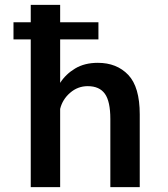

<svg xmlns="http://www.w3.org/2000/svg" viewBox="-20 -770 690 790"><path d="M106.5 0V-608H35.5V-678.5H106.5V-750H227.5V-678.5H385V-608H227.5V-429Q250.5 -465 289.2 -488.2Q328 -511.5 382.5 -511.5Q460.5 -511.5 507.8 -461.8Q555 -412 555 -299.5V0H434V-280.5Q434 -353 411.5 -384.2Q389 -415.5 341 -415.5Q300 -415.5 268.5 -388.2Q237 -361 227.5 -322V0Z"/></svg>

Font: Trispace Medium
Style: Regular
Weight: 500
Designer: Tyler Finck
Foundry: Etcetera Type Company
Version: Version 1.210; ttfautohint (v1.8.3)